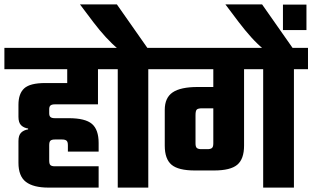

<svg xmlns="http://www.w3.org/2000/svg" viewBox="-40 -854 1422 874"><path d="M-20 -636H474V-539H-20ZM266 -476V-589H406V-379H210Q196 -379 190 -374Q184 -369 184 -357V-338Q184 -326 190 -321Q196 -316 210 -316H273Q348 -316 378.5 -290Q409 -264 409 -203V-164H269V-193Q269 -209 262.5 -214Q256 -219 243 -219H210Q196 -219 190 -214Q184 -209 184 -193V-123Q184 -107 190 -102Q196 -97 210 -97H409V0H181Q112 0 78 -26Q44 -52 44 -113V-212Q44 -238 56 -250Q68 -262 88 -265V-269Q68 -272 56 -284Q44 -296 44 -322V-377Q44 -428 70.5 -452Q97 -476 166 -476Z M496 -561H635V0H496ZM431 -636H700V-539H431ZM492 -834 635 -630H499Q470 -654 442 -684.5Q414 -715 385 -753L324 -834Z M1158 -580H1298V0H1158ZM660 -636H1362V-539H660ZM931 -566H1071V-191Q1071 -130 1040 -104Q1009 -78 934 -78H847Q772 -78 741 -104Q710 -130 710 -191V-354Q710 -409 746 -433.5Q782 -458 860 -458H978V-361H881Q862 -361 856 -355.5Q850 -350 850 -330V-201Q850 -185 856.5 -180Q863 -175 877 -175H904Q918 -175 924.5 -180Q931 -185 931 -201Z M1153 -834 1296 -630H1160Q1131 -654 1103.5 -684.5Q1076 -715 1047 -753L986 -834ZM1248 -833H1355V-717H1248Z"/></svg>

Font: Teko Light SemiBold
Style: Regular
Weight: 600
Version: Version 2.000;gftools[0.9.28.dev9+g7d2139d.d20230707]